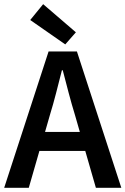

<svg xmlns="http://www.w3.org/2000/svg" viewBox="-22 -901 602 921"><path d="M217 -348 194 -268H361L338 -348Q322 -400 307.5 -455Q293 -510 279 -564H275Q261 -509 247 -454.5Q233 -400 217 -348ZM-2 0 211 -654H347L560 0H438L387 -177H167L116 0ZM291 -688 123 -805 185 -881 342 -746Z"/></svg>

Font: Giro Semibold
Style: Regular
Weight: 600
Designer: Paul D. Hunt
Foundry: Adobe Systems Incorporated
Version: Version 1.000;PS 1.0;hotconv 1.0.88;makeotf.lib2.5.647800